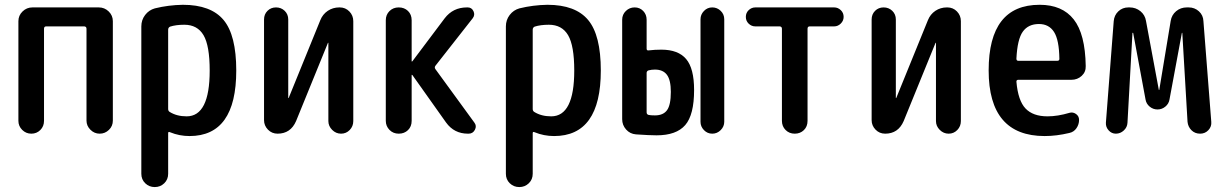

<svg xmlns="http://www.w3.org/2000/svg" viewBox="-20 -550 5040 790"><path d="M55.7 -52.7V-462.9Q55.7 -486.3 72.8 -502.9Q89.8 -519.5 113.3 -519.5H386.7Q410.2 -519.5 427.2 -502.9Q444.3 -486.3 444.3 -462.9V-53.7Q444.3 -31.2 428.2 -15.6Q412.1 0 390.1 0Q368.2 0 352.1 -16.1Q335.9 -32.2 335.9 -53.7V-431.6Q335.9 -440.4 327.1 -441.4H169.9Q161.1 -441.4 161.1 -431.6V-52.7Q161.1 -30.3 146 -15.1Q130.9 0 108.9 0Q86.9 0 71.3 -15.6Q55.7 -31.2 55.7 -52.7Z M671.9 -427.7V-101.6Q671.9 -93.8 677.7 -89.8Q707 -71.3 748 -71.3Q842.8 -71.3 842.8 -259.8Q842.8 -362.3 817.4 -405.3Q792 -448.2 738.3 -448.2Q704.1 -448.2 679.7 -440.4Q671.9 -436.5 671.9 -427.7ZM561.5 165V-441.4Q561.5 -467.8 577.1 -488.3Q592.8 -508.8 617.2 -515.6Q672.9 -529.3 732.4 -530.3Q847.7 -530.3 899.9 -467.8Q952.1 -405.3 952.1 -259.8Q952.1 9.8 759.8 9.8Q717.8 9.8 679.7 -5.9Q671.9 -9.8 671.9 -2V165Q671.9 188.5 655.8 204.1Q639.6 219.7 616.7 219.7Q593.8 219.7 577.6 204.1Q561.5 188.5 561.5 165Z M1122.1 0Q1098.6 0 1082.5 -16.6Q1066.4 -33.2 1066.4 -55.7V-469.7Q1066.4 -491.2 1080.6 -505.4Q1094.7 -519.5 1115.7 -519.5Q1136.7 -519.5 1151.4 -505.4Q1166 -491.2 1166 -469.7V-147.5Q1166 -146.5 1167 -146.5Q1168 -146.5 1168 -147.5L1297.9 -466.8Q1307.6 -491.2 1328.6 -505.4Q1349.6 -519.5 1376 -519.5H1377.9Q1401.4 -519.5 1417.5 -502.9Q1433.6 -486.3 1433.6 -462.9V-51.8Q1433.6 -30.3 1418.9 -15.1Q1404.3 0 1383.3 0Q1362.3 0 1346.7 -15.6Q1331.1 -31.2 1331.1 -51.8V-373Q1331.1 -374 1330.1 -374Q1329.1 -374 1329.1 -373L1198.2 -51.8Q1175.8 0 1122.1 0Z M1567.4 -52.7V-466.8Q1567.4 -489.3 1582.5 -504.4Q1597.7 -519.5 1620.6 -519.5Q1643.6 -519.5 1658.7 -504.9Q1673.8 -490.2 1673.8 -466.8V-297.9Q1673.8 -296.9 1674.8 -296.9L1676.8 -297.9L1809.6 -474.6Q1843.8 -519.5 1901.4 -519.5H1904.3Q1920.9 -519.5 1928.2 -503.9Q1935.5 -488.3 1924.8 -474.6L1771.5 -279.3Q1766.6 -272.5 1771.5 -265.6L1931.6 -45.9Q1942.4 -32.2 1934.1 -16.1Q1925.8 0 1908.2 0H1905.3Q1848.6 0 1815.4 -45.9L1676.8 -241.2Q1675.8 -242.2 1674.8 -242.2Q1673.8 -242.2 1673.8 -241.2V-52.7Q1673.8 -29.3 1658.7 -14.6Q1643.6 0 1620.6 0Q1597.7 0 1582.5 -15.6Q1567.4 -31.2 1567.4 -52.7Z M2171.9 -427.7V-101.6Q2171.9 -93.8 2177.7 -89.8Q2207 -71.3 2248 -71.3Q2342.8 -71.3 2342.8 -259.8Q2342.8 -362.3 2317.4 -405.3Q2292 -448.2 2238.3 -448.2Q2204.1 -448.2 2179.7 -440.4Q2171.9 -436.5 2171.9 -427.7ZM2061.5 165V-441.4Q2061.5 -467.8 2077.1 -488.3Q2092.8 -508.8 2117.2 -515.6Q2172.9 -529.3 2232.4 -530.3Q2347.7 -530.3 2399.9 -467.8Q2452.1 -405.3 2452.1 -259.8Q2452.1 9.8 2259.8 9.8Q2217.8 9.8 2179.7 -5.9Q2171.9 -9.8 2171.9 -2V165Q2171.9 188.5 2155.8 204.1Q2139.6 219.7 2116.7 219.7Q2093.8 219.7 2077.6 204.1Q2061.5 188.5 2061.5 165Z M2862.3 -48.8V-470.7Q2862.3 -490.2 2876.5 -504.9Q2890.6 -519.5 2910.6 -519.5Q2930.7 -519.5 2945.3 -505.4Q2960 -491.2 2960 -470.7V-48.8Q2960 -29.3 2945.3 -14.6Q2930.7 0 2910.6 0Q2890.6 0 2876.5 -14.6Q2862.3 -29.3 2862.3 -48.8ZM2674.8 -75.2Q2709 -75.2 2724.6 -96.7Q2740.2 -118.2 2740.2 -171.9Q2740.2 -220.7 2724.1 -242.2Q2708 -263.7 2674.8 -263.7Q2661.1 -263.7 2649.4 -260.7Q2641.6 -258.8 2640.6 -251V-87.9Q2640.6 -79.1 2648.9 -77.1Q2657.2 -75.2 2674.8 -75.2ZM2701.2 -345.7Q2770.5 -345.7 2803.2 -307.1Q2835.9 -268.6 2835.9 -179.7Q2835.9 -77.1 2799.3 -35.2Q2762.7 6.8 2681.6 6.8Q2652.3 6.8 2596.7 2.9Q2572.3 1 2556.2 -17.1Q2540 -35.2 2540 -59.6V-468.8Q2540 -490.2 2555.2 -504.9Q2570.3 -519.5 2591.3 -519.5Q2612.3 -519.5 2626.5 -504.9Q2640.6 -490.2 2640.6 -468.8V-349.6Q2640.6 -340.8 2650.4 -342.8Q2673.8 -345.7 2701.2 -345.7Z M3087.9 -441.4Q3072.3 -441.4 3060.5 -452.6Q3048.8 -463.9 3048.8 -480.5Q3048.8 -497.1 3060.5 -508.3Q3072.3 -519.5 3087.9 -519.5H3412.1Q3427.7 -519.5 3439.5 -508.3Q3451.2 -497.1 3451.2 -480.5Q3451.2 -464.8 3439.5 -453.1Q3427.7 -441.4 3412.1 -441.4H3311.5Q3302.7 -441.4 3302.7 -431.6V-52.7Q3302.7 -29.3 3287.6 -14.6Q3272.5 0 3250 0Q3227.5 0 3212.4 -15.1Q3197.3 -30.3 3197.3 -52.7V-431.6Q3197.3 -440.4 3188.5 -441.4Z M3622.1 0Q3598.6 0 3582.5 -16.6Q3566.4 -33.2 3566.4 -55.7V-469.7Q3566.4 -491.2 3580.6 -505.4Q3594.7 -519.5 3615.7 -519.5Q3636.7 -519.5 3651.4 -505.4Q3666 -491.2 3666 -469.7V-147.5Q3666 -146.5 3667 -146.5Q3668 -146.5 3668 -147.5L3797.9 -466.8Q3807.6 -491.2 3828.6 -505.4Q3849.6 -519.5 3876 -519.5H3877.9Q3901.4 -519.5 3917.5 -502.9Q3933.6 -486.3 3933.6 -462.9V-51.8Q3933.6 -30.3 3918.9 -15.1Q3904.3 0 3883.3 0Q3862.3 0 3846.7 -15.6Q3831.1 -31.2 3831.1 -51.8V-373Q3831.1 -374 3830.1 -374Q3829.1 -374 3829.1 -373L3698.2 -51.8Q3675.8 0 3622.1 0Z M4254.9 -451.2Q4210.9 -451.2 4188.5 -419.9Q4166 -388.7 4162.1 -308.6Q4162.1 -299.8 4169.9 -299.8H4330.1Q4338.9 -299.8 4338.9 -307.6Q4337.9 -385.7 4316.9 -418.5Q4295.9 -451.2 4254.9 -451.2ZM4278.3 9.8Q4047.9 9.8 4047.9 -260.3Q4047.9 -530.3 4257.8 -530.3Q4350.6 -530.3 4397.9 -470.2Q4445.3 -410.2 4447.3 -278.3Q4448.2 -253.9 4430.7 -237.8Q4413.1 -221.7 4388.7 -221.7H4169.9Q4162.1 -221.7 4162.1 -213.9Q4168.9 -135.7 4199.7 -103.5Q4230.5 -71.3 4290 -71.3Q4332 -71.3 4380.9 -85.9Q4394.5 -89.8 4407.2 -81.1Q4419.9 -72.3 4419.9 -56.6Q4419.9 -38.1 4409.2 -22.5Q4398.4 -6.8 4379.9 -2.9Q4327.1 9.8 4278.3 9.8Z M4571.3 0Q4553.7 0 4541.5 -13.7Q4529.3 -27.3 4530.3 -44.9L4562.5 -462.9Q4564.5 -487.3 4581.5 -503.4Q4598.6 -519.5 4623 -519.5H4627.9Q4653.3 -519.5 4672.4 -503.9Q4691.4 -488.3 4695.3 -463.9L4748 -180.7Q4748 -179.7 4749 -179.7Q4750 -179.7 4750 -180.7L4796.9 -463.9Q4800.8 -488.3 4819.3 -503.9Q4837.9 -519.5 4863.3 -519.5H4871.1Q4895.5 -519.5 4913.1 -503.4Q4930.7 -487.3 4931.6 -462.9L4963.9 -48.8Q4965.8 -29.3 4952.1 -14.6Q4938.5 0 4918 0Q4896.5 0 4882.3 -14.2Q4868.2 -28.3 4866.2 -48.8L4844.7 -414.1Q4844.7 -415 4843.8 -415Q4842.8 -415 4842.8 -414.1L4792 -140.6Q4789.1 -123 4774.9 -111.3Q4760.7 -99.6 4742.7 -99.6Q4724.6 -99.6 4710.4 -111.3Q4696.3 -123 4693.4 -140.6L4642.6 -414.1Q4642.6 -415 4640.6 -415Q4639.6 -415 4639.6 -414.1L4619.1 -44.9Q4618.2 -26.4 4604 -13.2Q4589.8 0 4571.3 0Z"/></svg>

Font: Rounded Mgen+ 1mn medium
Style: Regular
Weight: 500
Designer: [Source Han Sans]
Ryoko NISHIZUKA  (kana & ideographs); Paul D. Hunt (Latin, Greek & Cyrillic); Wenlong ZHANG  (bopomofo
Version: Version 1.059.20150602